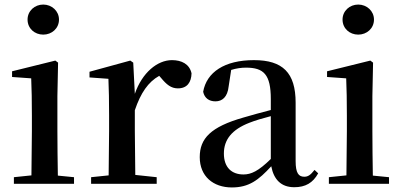

<svg xmlns="http://www.w3.org/2000/svg" viewBox="-20 -807 1765 843"><path d="M170 -655C207 -655 239 -682 239 -721C239 -759 207 -787 170 -787C132 -787 101 -759 101 -721C101 -682 132 -655 170 -655ZM117 0H305V-29L234 -36C233 -93 232 -177 232 -232V-385L235 -532L223 -541L33 -494V-469L117 -463C119 -414 120 -367 120 -300V-232L118 -37L41 -29V0Z M456 0H668V-29L574 -39L572 -232V-323C598 -400 631 -447 679 -474L687 -465C711 -436 731 -419 761 -419C802 -419 820 -446 821 -485C812 -526 777 -543 735 -543C671 -543 604 -488 572 -395L565 -532L552 -541L373 -492V-467L456 -461C458 -412 459 -369 459 -301V-232L457 -37L380 -29V0Z M1272 15C1321 15 1354 -4 1377 -46L1361 -61C1343 -38 1332 -31 1316 -31C1291 -31 1278 -47 1278 -100V-356C1278 -488 1221 -543 1095 -543C966 -543 887 -490 872 -404C878 -376 898 -362 926 -362C955 -362 979 -380 984 -428L995 -500C1018 -507 1039 -510 1060 -510C1138 -510 1169 -480 1169 -372V-324C1128 -313 1085 -302 1049 -291C905 -250 857 -199 857 -117C857 -33 916 16 998 16C1073 16 1115 -16 1171 -77C1182 -19 1214 15 1272 15ZM1169 -109C1114 -55 1082 -41 1049 -41C998 -41 963 -71 963 -133C963 -194 998 -238 1075 -268C1100 -278 1134 -288 1169 -297Z M1553 -655C1590 -655 1622 -682 1622 -721C1622 -759 1590 -787 1553 -787C1515 -787 1484 -759 1484 -721C1484 -682 1515 -655 1553 -655ZM1500 0H1688V-29L1617 -36C1616 -93 1615 -177 1615 -232V-385L1618 -532L1606 -541L1416 -494V-469L1500 -463C1502 -414 1503 -367 1503 -300V-232L1501 -37L1424 -29V0Z"/></svg>

Font: Noto Serif CJK JP SemiBold
Style: Regular
Weight: 600
Designer: Ryoko NISHIZUKA 西塚涼子 (kana & ideographs); Frank Grießhammer (Latin, Greek & Cyrillic); Wenlong ZHANG 张文龙 (bopomofo); San
Foundry: Adobe
Version: Version 2.001;hotconv 1.1.0;makeotfexe 2.6.0